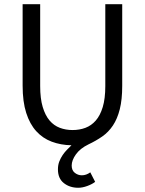

<svg xmlns="http://www.w3.org/2000/svg" viewBox="-20 -676 685 908"><path d="M350 212Q310 212 282 190Q254 168 254 125Q254 104 260.5 87.5Q267 71 276.5 57Q286 43 297.5 31.5Q309 20 318 11Q267 10 224.5 -6Q182 -22 151.5 -55.5Q121 -89 104 -142Q87 -195 87 -271V-656H170V-269Q170 -210 182 -170Q194 -130 214.5 -106Q235 -82 263 -71.5Q291 -61 323 -61Q356 -61 384 -71.5Q412 -82 433 -106Q454 -130 466 -170Q478 -210 478 -269V-656H558V-271Q558 -205 546.5 -159.5Q535 -114 514 -82.5Q493 -51 463.5 -30.5Q434 -10 398 7Q359 26 339 54Q319 82 319 107Q319 130 334 141.5Q349 153 367 153Q388 153 407 139L430 184Q416 195 393 203.5Q370 212 350 212Z"/></svg>

Font: CV Source Sans
Style: Regular
Weight: 400
Designer: Paul D. Hunt
Foundry: Adobe Systems Incorporated
Version: Version 3.001